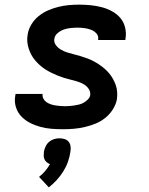

<svg xmlns="http://www.w3.org/2000/svg" viewBox="-20 -548 640 826"><path d="M251 8Q226 8 201 6Q176 4 152.5 -2.5Q129 -9 108 -20Q87 -31 71 -48Q55 -65 48 -88.5Q41 -112 46 -138L47 -144H164L163 -143Q162 -132 167 -123Q172 -114 180 -108.5Q188 -103 198 -99.5Q208 -96 218 -94.5Q228 -93 239 -92Q250 -91 260 -91Q270 -91 280.5 -92Q291 -93 301 -94.5Q311 -96 321 -98.5Q331 -101 340.5 -106.5Q350 -112 358 -120Q366 -128 368 -138Q370 -154 361 -166.5Q352 -179 339.5 -186Q327 -193 312.5 -197.5Q298 -202 283 -205.5Q268 -209 254 -213.5Q240 -218 226.5 -223.5Q213 -229 200 -235.5Q187 -242 174.5 -250Q162 -258 151.5 -267.5Q141 -277 131.5 -288Q122 -299 115 -312Q108 -325 103.5 -339Q99 -353 97.5 -368Q96 -383 99 -399Q102 -421 114.5 -442Q127 -463 146 -478.5Q165 -494 187 -503.5Q209 -513 231.5 -518.5Q254 -524 276.5 -526Q299 -528 321 -528Q346 -528 370.5 -525.5Q395 -523 418 -517Q441 -511 462 -499.5Q483 -488 497.5 -471Q512 -454 518 -430.5Q524 -407 520 -382L519 -376H402V-377Q405 -393 395 -404Q385 -415 371.5 -420Q358 -425 343.5 -427Q329 -429 314 -429Q300 -429 285 -427.5Q270 -426 256 -421.5Q242 -417 229 -406.5Q216 -396 214 -382Q211 -367 220 -354.5Q229 -342 242 -334.5Q255 -327 269 -322.5Q283 -318 297.5 -314.5Q312 -311 326.5 -306.5Q341 -302 355 -297Q369 -292 382 -285Q395 -278 407 -270Q419 -262 430 -252.5Q441 -243 450 -232Q459 -221 466 -208.5Q473 -196 478 -182Q483 -168 484 -152.5Q485 -137 483 -121Q479 -99 465.5 -77.5Q452 -56 432.5 -40.5Q413 -25 390.5 -16Q368 -7 344.5 -1.5Q321 4 297.5 6Q274 8 251 8ZM190 258 148 213Q162 202 174 188Q186 174 195 158Q187 155 181 150Q175 145 171.5 137.5Q168 130 168 121.5Q168 113 169 104Q171 93 176.5 81.5Q182 70 191.5 62Q201 54 212.5 50.5Q224 47 236 47Q248 47 258.5 50.5Q269 54 275.5 62Q282 70 283.5 81.5Q285 93 283 104Q280 126 272.5 147.5Q265 169 252.5 189Q240 209 224 226.5Q208 244 190 258Z"/></svg>

Font: Iosevka Extended
Style: Bold Italic
Weight: 700
Width: 7
Italic angle: -9°
Monospace: yes
Designer: Belleve Invis
Foundry: Belleve Invis
Version: Version 32.5.0; ttfautohint (v1.8.4)